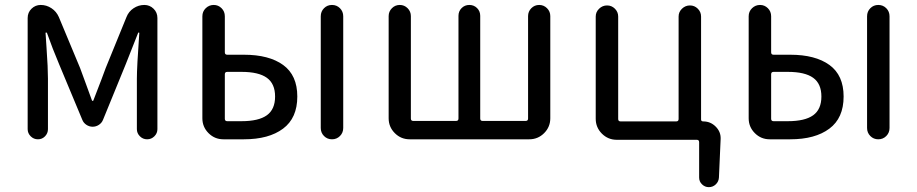

<svg xmlns="http://www.w3.org/2000/svg" viewBox="-20 -563 3707 776"><path d="M91.8 -41V-490.2Q91.8 -512.7 107.4 -527.8Q123 -543 144.5 -543Q168 -543 188 -529.8Q208 -516.6 217.8 -494.1L303.7 -288.1Q311.5 -266.6 327.6 -223.1Q343.8 -179.7 351.6 -157.2Q351.6 -155.3 354.5 -155.3Q357.4 -155.3 357.4 -157.2Q398.4 -262.7 407.2 -288.1L491.2 -494.1Q500 -516.6 520 -529.8Q540 -543 563.5 -543Q585 -543 600.6 -527.8Q616.2 -512.7 616.2 -490.2V-41Q616.2 -24.4 604 -12.2Q591.8 0 574.7 0Q557.6 0 545.4 -12.2Q533.2 -24.4 533.2 -41V-245.1Q533.2 -292 543 -429.7Q543 -431.6 541 -431.6Q539.1 -431.6 538.1 -429.7Q536.1 -424.8 488.3 -303.7L396.5 -79.1Q391.6 -66.4 379.9 -58.6Q368.2 -50.8 354.5 -50.8Q340.8 -50.8 329.1 -58.6Q317.4 -66.4 312.5 -79.1L218.8 -303.7Q192.4 -366.2 169.9 -429.7Q168.9 -431.6 166.5 -431.6Q164.1 -431.6 164.1 -429.7Q165 -412.1 168 -370.6Q170.9 -329.1 172.4 -297.4Q173.8 -265.6 173.8 -245.1V-41Q173.8 -24.4 162.1 -12.2Q150.4 0 133.3 0Q116.2 0 104 -12.2Q91.8 -24.4 91.8 -41Z M882.8 0Q847.7 0 822.8 -24.9Q797.9 -49.8 797.9 -85V-497.1Q797.9 -516.6 811.5 -529.8Q825.2 -543 843.8 -543Q862.3 -543 875.5 -529.8Q888.7 -516.6 888.7 -497.1V-351.6Q888.7 -341.8 898.4 -341.8H965.8Q1067.4 -341.8 1124.5 -300.3Q1181.6 -258.8 1181.6 -172.9Q1181.6 -85.9 1124 -43Q1066.4 0 965.8 0ZM888.7 -83Q888.7 -73.2 898.4 -73.2H956.1Q1025.4 -73.2 1058.6 -97.2Q1091.8 -121.1 1091.8 -172.9Q1091.8 -224.6 1058.6 -248.5Q1025.4 -272.5 956.1 -272.5H898.4Q888.7 -272.5 888.7 -262.7ZM1276.4 -45.9V-497.1Q1276.4 -516.6 1289.6 -529.8Q1302.7 -543 1321.8 -543Q1340.8 -543 1354 -529.8Q1367.2 -516.6 1367.2 -497.1V-45.9Q1367.2 -26.4 1354 -13.2Q1340.8 0 1321.8 0Q1302.7 0 1289.6 -13.2Q1276.4 -26.4 1276.4 -45.9Z M1635.7 0Q1600.6 0 1575.7 -24.9Q1550.8 -49.8 1550.8 -85V-498Q1550.8 -516.6 1564 -529.8Q1577.1 -543 1595.7 -543Q1614.3 -543 1627.4 -529.8Q1640.6 -516.6 1640.6 -498V-84Q1640.6 -74.2 1650.4 -74.2H1823.2Q1833 -74.2 1833 -84V-499Q1833 -517.6 1845.7 -530.3Q1858.4 -543 1877 -543Q1895.5 -543 1908.2 -530.3Q1920.9 -517.6 1920.9 -499V-84Q1920.9 -74.2 1930.7 -74.2H2104.5Q2114.3 -74.2 2114.3 -84V-498Q2114.3 -516.6 2127.4 -529.8Q2140.6 -543 2159.2 -543Q2177.7 -543 2190.9 -529.8Q2204.1 -516.6 2204.1 -498V-85Q2204.1 -49.8 2179.2 -24.9Q2154.3 0 2119.1 0Z M2813.5 -80.1Q2813.5 -72.3 2822.3 -72.3Q2851.6 -72.3 2872.6 -51.3Q2893.6 -30.3 2892.6 -2L2885.7 154.3Q2884.8 170.9 2873 182.1Q2861.3 193.4 2844.7 193.4Q2829.1 193.4 2817.4 182.1Q2805.7 170.9 2805.7 154.3V11.7Q2805.7 2 2795.9 2H2472.7Q2437.5 2 2412.6 -22.9Q2387.7 -47.9 2387.7 -83V-496.1Q2387.7 -514.6 2401.4 -527.8Q2415 -541 2433.6 -541Q2452.1 -541 2465.3 -527.8Q2478.5 -514.6 2478.5 -496.1V-82Q2478.5 -72.3 2488.3 -72.3H2712.9Q2722.7 -72.3 2722.7 -82V-496.1Q2722.7 -514.6 2736.3 -527.8Q2750 -541 2768.6 -541Q2787.1 -541 2800.3 -527.8Q2813.5 -514.6 2813.5 -496.1Z M3090.8 0Q3055.7 0 3030.8 -24.9Q3005.9 -49.8 3005.9 -85V-497.1Q3005.9 -516.6 3019.5 -529.8Q3033.2 -543 3051.8 -543Q3070.3 -543 3083.5 -529.8Q3096.7 -516.6 3096.7 -497.1V-351.6Q3096.7 -341.8 3106.4 -341.8H3173.8Q3275.4 -341.8 3332.5 -300.3Q3389.6 -258.8 3389.6 -172.9Q3389.6 -85.9 3332 -43Q3274.4 0 3173.8 0ZM3096.7 -83Q3096.7 -73.2 3106.4 -73.2H3164.1Q3233.4 -73.2 3266.6 -97.2Q3299.8 -121.1 3299.8 -172.9Q3299.8 -224.6 3266.6 -248.5Q3233.4 -272.5 3164.1 -272.5H3106.4Q3096.7 -272.5 3096.7 -262.7ZM3484.4 -45.9V-497.1Q3484.4 -516.6 3497.6 -529.8Q3510.7 -543 3529.8 -543Q3548.8 -543 3562 -529.8Q3575.2 -516.6 3575.2 -497.1V-45.9Q3575.2 -26.4 3562 -13.2Q3548.8 0 3529.8 0Q3510.7 0 3497.6 -13.2Q3484.4 -26.4 3484.4 -45.9Z"/></svg>

Font: irohamaru Regular
Style: Regular
Weight: 400
Designer: [Source Han Sans]
Ryoko NISHIZUKA  (kana & ideographs); Paul D. Hunt (Latin, Greek & Cyrillic); Wenlong ZHANG  (bopomofo
Version: Version 1.00